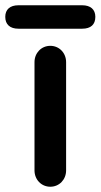

<svg xmlns="http://www.w3.org/2000/svg" viewBox="-62 -709 382 729"><path d="M189 -473C189 -508 163 -535 129 -535C95 -535 69 -508 69 -473V-62C69 -27 95 0 129 0C163 0 189 -27 189 -62ZM250 -600C283 -600 300 -616 300 -645C300 -673 282 -689 250 -689H8C-24 -689 -42 -673 -42 -645C-42 -616 -24 -600 8 -600Z"/></svg>

Font: Hotpoint
Style: Bold
Weight: 700
Designer: Andrew Paglinawan, Luciano Perondi, Riccardo Olocco
Foundry: CAST Cooperativa Anonima Servizi Tipografici
Version: Version 1.000;PS 2.1;hotconv 16.6.51;makeotf.lib2.5.65220